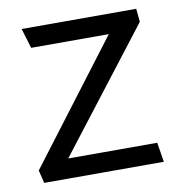

<svg xmlns="http://www.w3.org/2000/svg" viewBox="-62 -542 557 599"><g transform="rotate(-10 216.5 -242.5)"><path d="M64 -422H310L21 -41L31 0H410L400 -62H118L412 -443L408 -485H45Z"/></g></svg>

Font: Catamaran
Style: Regular
Weight: 400
Designer: Pria Ravichandran
Version: Version 1.000;PS 001.000;hotconv 1.0.70;makeotf.lib2.5.58329